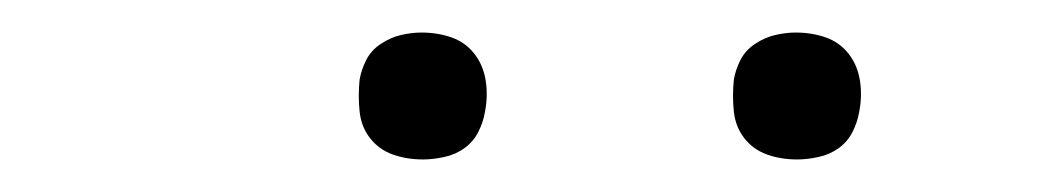

<svg xmlns="http://www.w3.org/2000/svg" viewBox="-20 -729 640 118"><path d="M470 -631Q460 -631 451.5 -634Q443 -637 437.5 -644Q432 -651 431 -660.5Q430 -670 431 -680Q432 -686 435 -692Q438 -698 444 -702Q450 -706 456.5 -707.5Q463 -709 469 -709Q479 -709 487.5 -706Q496 -703 501.5 -696Q507 -689 508.5 -679.5Q510 -670 508 -660Q507 -654 504 -648Q501 -642 495.5 -638Q490 -634 483 -632.5Q476 -631 470 -631ZM240 -631Q230 -631 221.5 -634Q213 -637 207.5 -644Q202 -651 201 -660.5Q200 -670 201 -680Q202 -686 205 -692Q208 -698 214 -702Q220 -706 226.5 -707.5Q233 -709 239 -709Q249 -709 257.5 -706Q266 -703 271.5 -696Q277 -689 278.5 -679.5Q280 -670 278 -660Q277 -654 274 -648Q271 -642 265.5 -638Q260 -634 253 -632.5Q246 -631 240 -631Z"/></svg>

Font: Iosevka XLt Ex Obl
Style: Regular
Weight: 200
Width: 7
Italic angle: -9°
Monospace: yes
Designer: Belleve Invis
Foundry: Belleve Invis
Version: Version 32.5.0; ttfautohint (v1.8.4)